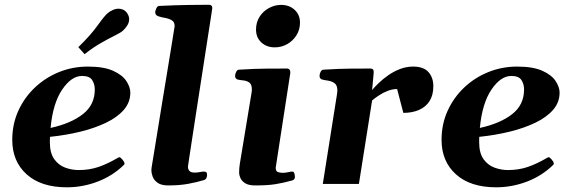

<svg xmlns="http://www.w3.org/2000/svg" viewBox="-20 -776 2408 810"><path d="M529.8 -385.3Q529.8 -344.2 502.4 -312.7Q475.1 -281.2 427.5 -258.3Q379.9 -235.4 319.1 -220.5Q258.3 -205.6 190.9 -198.7Q190.4 -193.4 190.4 -187.5Q190.4 -181.6 190.4 -175.8Q190.4 -130.4 208.7 -104.7Q227.1 -79.1 255.1 -68.8Q283.2 -58.6 312 -58.6Q357.9 -58.6 396.5 -72Q435.1 -85.4 476.6 -109.9Q478.5 -110.8 480.2 -111.8Q481.9 -112.8 483.9 -112.8Q487.8 -112.8 496.3 -103Q504.9 -93.3 504.9 -87.4Q504.9 -86.9 505.1 -86.4Q505.4 -85.9 505.4 -85.4Q505.4 -83.5 504.4 -82.3Q503.4 -81.1 502.4 -80.1Q455.6 -34.2 392.3 -10Q329.1 14.2 262.2 14.2Q153.3 14.2 92.5 -40.5Q31.7 -95.2 31.7 -186Q31.7 -252 57.1 -308.1Q82.5 -364.3 126.7 -406.2Q170.9 -448.2 228.5 -471.7Q286.1 -495.1 350.6 -495.1Q418 -495.1 457.3 -477.3Q496.6 -459.5 513.2 -433.8Q529.8 -408.2 529.8 -385.3ZM326.2 -455.6Q281.2 -455.6 242.2 -397.9Q203.1 -340.3 193.4 -236.3Q278.8 -254.9 329.3 -294.2Q379.9 -333.5 379.9 -398.4Q379.9 -421.4 368.7 -438.5Q357.4 -455.6 326.2 -455.6ZM336.9 -547.4 310.5 -577.1Q362.8 -627.9 391.8 -668.7Q420.9 -709.5 434.6 -720.7Q443.8 -728.5 456.1 -733.9Q468.3 -739.3 480.5 -739.3Q489.7 -739.3 499 -735.4Q508.3 -731.4 515.1 -722.2Q524.9 -709 524.9 -695.3Q524.9 -681.2 516.8 -668.5Q508.8 -655.8 498.5 -646.5Q489.3 -638.2 464.4 -626Q439.5 -613.8 406 -594.7Q372.6 -575.7 336.9 -547.4Z M622.6 -87.9Q625.5 -106 632.1 -145.8Q638.7 -185.5 647.2 -238.8Q655.8 -292 665.3 -350.3Q674.8 -408.7 684.1 -464.4Q693.4 -520 700.7 -565.7Q708 -611.3 712.4 -638.4Q716.8 -665.5 716.8 -666Q716.8 -683.7 704.3 -690.7Q691.9 -697.8 675.9 -700.5Q659.8 -703.2 647.3 -707.6Q634.8 -711.9 634.8 -725.1Q634.8 -729.5 639.2 -740Q643.6 -750.5 651.4 -751Q720.2 -754.4 777.1 -755.1Q834 -755.9 863.3 -755.9Q867.2 -755.9 871.3 -752.9Q875.5 -750 875.5 -741.2Q875.5 -740.2 871.2 -711.9Q866.8 -683.6 859.4 -636.2Q852.1 -588.9 843 -530.1Q834 -471.3 824.2 -408.7Q814.4 -346 805.4 -287Q796.4 -228 789 -180.2Q781.6 -132.3 777.3 -103.5Q772.9 -74.7 772.9 -72.8Q772.9 -62 779.1 -54.9Q785.2 -47.9 801.8 -47.9Q812 -47.9 822.8 -50Q833.5 -52.2 840.8 -52.2Q845.2 -52.2 849.4 -50Q853.5 -47.9 853.5 -37.1Q853.5 -31.2 850.8 -25.1Q848.1 -19 841.3 -16.6Q811 -7.3 774.2 -0.5Q737.3 6.3 690.4 6.3Q660.2 6.3 644.8 -4.9Q629.4 -16.1 624 -31Q618.7 -45.9 618.7 -56.6Q618.7 -64.5 619.9 -71.5Q621.1 -78.6 622.6 -87.9Z M1056.6 6.3Q1028.3 6.3 1013.7 -3.4Q999 -13.2 993.9 -25.6Q988.8 -38.1 988.8 -46.9Q988.8 -67.9 991.7 -84.5L1041 -383.3Q1042 -387.7 1042.2 -391.4Q1042.5 -395 1042.5 -398.4Q1042.5 -420.4 1031.5 -428Q1020.5 -435.5 1006.1 -436.8Q991.7 -438 981 -440.9Q976.1 -443.4 973.6 -447.3Q971.2 -451.2 972.2 -460.4Q973.1 -466.3 977.1 -473.9Q981 -481.4 986.8 -481.9Q1055.2 -486.3 1109.4 -486.6Q1163.6 -486.8 1192.9 -486.8Q1196.8 -486.8 1200.9 -482.9Q1205.1 -479 1204.6 -467.3L1143.1 -68.4Q1143.1 -53.2 1152.6 -50Q1162.1 -46.9 1173.3 -46.9Q1184.1 -46.9 1195.6 -49.6Q1207 -52.2 1212.9 -52.2Q1219.7 -52.2 1221.9 -44.2Q1224.1 -36.1 1224.1 -29.3Q1224.1 -18.1 1212.4 -14.6Q1173.3 -3.9 1140.9 1.2Q1108.4 6.3 1056.6 6.3ZM1139.2 -576.2Q1105 -576.2 1082.5 -596.9Q1060.1 -617.7 1060.1 -651.4Q1060.1 -681.6 1075 -705.1Q1089.8 -728.5 1114.3 -741.9Q1138.7 -755.4 1166 -755.4Q1200.2 -755.4 1222.9 -734.6Q1245.6 -713.9 1245.6 -680.2Q1245.6 -650.9 1230.7 -627.2Q1215.8 -603.5 1191.7 -589.8Q1167.5 -576.2 1139.2 -576.2Z M1549.8 -396Q1561 -409.7 1578.6 -426.5Q1596.2 -443.4 1618.7 -459Q1641.1 -474.6 1667.7 -484.9Q1694.3 -495.1 1723.1 -495.1Q1767.1 -495.1 1787.6 -471.9Q1808.1 -448.7 1808.1 -412.6Q1808.1 -374.5 1792.2 -349.6Q1776.4 -324.7 1747.8 -312.3Q1719.2 -299.8 1681.6 -299.8L1655.3 -400.4Q1635.7 -400.4 1615.7 -392.6Q1595.7 -384.8 1578.6 -373.5Q1561.5 -362.3 1549.8 -352.1L1494.1 0H1341.8L1401.9 -379.9Q1403.3 -388.2 1403.3 -394Q1403.3 -416.5 1391.4 -425Q1379.4 -433.6 1363.8 -435.8Q1348.1 -438 1337.4 -440.9Q1328.1 -445.3 1328.1 -455.6Q1328.1 -465.3 1332.8 -473.4Q1337.4 -481.4 1343.3 -481.9Q1411.6 -486.3 1463.4 -486.6Q1515.1 -486.8 1544.4 -486.8Q1548.3 -486.8 1552.5 -483.9Q1556.6 -481 1556.6 -472.2Q1556.6 -472.2 1555.2 -453.9Q1553.7 -435.5 1549.8 -396Z M2340.8 -385.3Q2340.8 -344.2 2313.5 -312.7Q2286.1 -281.2 2238.5 -258.3Q2190.9 -235.4 2130.1 -220.5Q2069.3 -205.6 2002 -198.7Q2001.5 -193.4 2001.5 -187.5Q2001.5 -181.6 2001.5 -175.8Q2001.5 -130.4 2019.8 -104.7Q2038.1 -79.1 2066.2 -68.8Q2094.2 -58.6 2123 -58.6Q2168.9 -58.6 2207.5 -72Q2246.1 -85.4 2287.6 -109.9Q2289.6 -110.8 2291.3 -111.8Q2293 -112.8 2294.9 -112.8Q2298.8 -112.8 2307.4 -103Q2315.9 -93.3 2315.9 -87.4Q2315.9 -86.9 2316.2 -86.4Q2316.4 -85.9 2316.4 -85.4Q2316.4 -83.5 2315.4 -82.3Q2314.5 -81.1 2313.5 -80.1Q2266.6 -34.2 2203.4 -10Q2140.1 14.2 2073.2 14.2Q1964.4 14.2 1903.6 -40.5Q1842.8 -95.2 1842.8 -186Q1842.8 -252 1868.2 -308.1Q1893.6 -364.3 1937.7 -406.2Q1981.9 -448.2 2039.6 -471.7Q2097.2 -495.1 2161.6 -495.1Q2229 -495.1 2268.3 -477.3Q2307.6 -459.5 2324.2 -433.8Q2340.8 -408.2 2340.8 -385.3ZM2137.2 -455.6Q2092.3 -455.6 2053.2 -397.9Q2014.2 -340.3 2004.4 -236.3Q2089.8 -254.9 2140.4 -294.2Q2190.9 -333.5 2190.9 -398.4Q2190.9 -421.4 2179.7 -438.5Q2168.5 -455.6 2137.2 -455.6Z"/></svg>

Font: Gelasio
Style: Italic
Weight: 400
Italic angle: -8.5°
Designer: Eben Sorkin
Foundry: Eben Sorkin
Version: Version 1.008